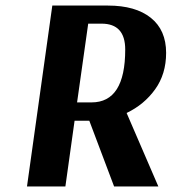

<svg xmlns="http://www.w3.org/2000/svg" viewBox="-20 -670 618 690"><path d="M77 0 168 -650H368Q467 -650 522 -606Q577 -562 577 -480Q577 -404 537.5 -349Q498 -294 435 -264L549 0H390L301 -236H248L215 0ZM345 -585H297L257 -302H309Q430 -302 430 -492Q430 -585 345 -585Z"/></svg>

Font: Arsenal
Style: Bold Italic
Weight: 700
Italic angle: -9°
Designer: Andrij Shevchenko
Foundry: Stairsfor.com
Version: Version 1.000